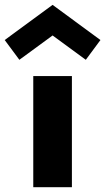

<svg xmlns="http://www.w3.org/2000/svg" viewBox="-62 -784 441 804"><path d="M239.1 0V-465.5H77.3V0ZM158.2 -635.5 297.3 -533.6 358.6 -616.4 158.2 -763.6 -42.3 -616.4 19.1 -533.6Z"/></svg>

Font: Spartan MB ExtBd
Style: Regular
Weight: 800
Designer: Matt Bailey, Mirko Velimirovic
Foundry: Matt Bailey
Version: Version 1.005